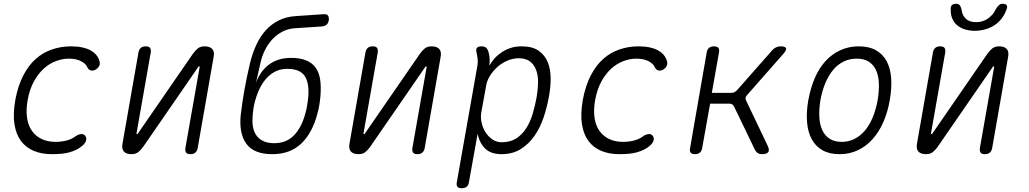

<svg xmlns="http://www.w3.org/2000/svg" viewBox="-20 -805 5440 1015"><path d="M61 -277Q75 -352 103 -406Q131 -460 169.5 -494Q208 -528 256 -544Q304 -560 355 -560Q389 -560 414.5 -554.5Q440 -549 457.5 -539.5Q475 -530 486 -518Q497 -506 502 -493Q512 -470 504.5 -456.5Q497 -443 484 -436Q470 -429 458.5 -433Q447 -437 441 -451Q433 -469 407.5 -482Q382 -495 344 -495Q310 -495 274.5 -481.5Q239 -468 209.5 -440.5Q180 -413 158 -372Q136 -331 126 -275Q117 -223 123 -182Q129 -141 149 -113Q169 -85 200.5 -70Q232 -55 274 -55Q305 -55 333 -62.5Q361 -70 380 -85Q393 -94 407 -96Q421 -98 430 -88Q434 -83 435.5 -77Q437 -71 435.5 -64Q434 -57 429 -49.5Q424 -42 416 -35Q401 -22 383.5 -13.5Q366 -5 346 0.5Q326 6 303 8Q280 10 254 10Q201 10 159.5 -7Q118 -24 91.5 -59Q65 -94 56.5 -148Q48 -202 61 -277Z M628 -48 712 -528Q715 -544 724.5 -552Q734 -560 750 -560Q767 -560 773 -552Q779 -544 777 -528L702 -102Q701 -99 701.5 -97.5Q702 -96 705 -96Q707 -96 708 -98L711 -102L1000 -521Q1013 -539 1026.5 -549.5Q1040 -560 1062 -560Q1090 -560 1102.5 -545.5Q1115 -531 1109 -502L1025 -22Q1022 -6 1012.5 2Q1003 10 987 10Q970 10 964 2Q958 -6 960 -22L1035 -448Q1036 -451 1035.5 -452.5Q1035 -454 1032 -454Q1030 -454 1029 -453L1026 -448L737 -29Q724 -11 710.5 -0.5Q697 10 675 10Q647 10 634.5 -4.5Q622 -19 628 -48Z M1680 -665 1543 -656Q1505 -654 1474.5 -638.5Q1444 -623 1420.5 -598Q1397 -573 1380.5 -540Q1364 -507 1356 -468L1333 -366Q1342 -393 1358 -417Q1374 -441 1396.5 -459.5Q1419 -478 1449.5 -488.5Q1480 -499 1519 -499Q1566 -499 1598 -486Q1630 -473 1648.5 -447.5Q1667 -422 1672.5 -384Q1678 -346 1674 -297Q1672 -274 1668 -249Q1664 -224 1657 -201Q1631 -102 1572.5 -46Q1514 10 1419 10Q1322 10 1282 -45.5Q1242 -101 1253 -201Q1261 -268 1273 -334.5Q1285 -401 1301 -468Q1314 -523 1335 -568Q1356 -613 1385.5 -645.5Q1415 -678 1454.5 -697.5Q1494 -717 1545 -720L1692 -730Q1708 -731 1714 -722.5Q1720 -714 1718 -698Q1715 -681 1706 -674Q1697 -667 1680 -665ZM1429 -48Q1493 -48 1533 -88.5Q1573 -129 1593 -201Q1600 -224 1604 -249Q1608 -274 1610 -297Q1615 -368 1590 -404.5Q1565 -441 1498 -441Q1465 -441 1438.5 -428.5Q1412 -416 1391 -393.5Q1370 -371 1355 -341.5Q1340 -312 1330 -277Q1323 -254 1319.5 -229Q1316 -204 1315 -181Q1313 -151 1319 -126.5Q1325 -102 1339 -84.5Q1353 -67 1375.5 -57.5Q1398 -48 1429 -48Z M1828 -48 1912 -528Q1915 -544 1924.5 -552Q1934 -560 1950 -560Q1967 -560 1973 -552Q1979 -544 1977 -528L1902 -102Q1901 -99 1901.5 -97.5Q1902 -96 1905 -96Q1907 -96 1908 -98L1911 -102L2200 -521Q2213 -539 2226.5 -549.5Q2240 -560 2262 -560Q2290 -560 2302.5 -545.5Q2315 -531 2309 -502L2225 -22Q2222 -6 2212.5 2Q2203 10 2187 10Q2170 10 2164 2Q2158 -6 2160 -22L2235 -448Q2236 -451 2235.5 -452.5Q2235 -454 2232 -454Q2230 -454 2229 -453L2226 -448L1937 -29Q1924 -11 1910.5 -0.5Q1897 10 1875 10Q1847 10 1834.5 -4.5Q1822 -19 1828 -48Z M2567 -458Q2577 -476 2592.5 -494Q2608 -512 2629 -526.5Q2650 -541 2676.5 -550.5Q2703 -560 2737 -560Q2795 -560 2828 -536.5Q2861 -513 2876 -475.5Q2891 -438 2891 -390.5Q2891 -343 2882 -295Q2872 -239 2854 -185Q2836 -131 2806 -87.5Q2776 -44 2733 -17Q2690 10 2631 10Q2576 10 2545.5 -19Q2515 -48 2505 -98L2459 158Q2457 174 2447.5 182Q2438 190 2421 190Q2404 190 2398 182Q2392 174 2395 158L2504 -459Q2507 -478 2505 -494Q2503 -510 2499 -528Q2495 -544 2501.5 -552Q2508 -560 2525 -560Q2542 -560 2550.5 -552Q2559 -544 2563 -528Q2568 -509 2568.5 -494Q2569 -479 2567 -458ZM2722 -497Q2691 -497 2661.5 -484Q2632 -471 2609 -450.5Q2586 -430 2570 -404Q2554 -378 2550 -352L2524 -209Q2520 -184 2526 -156.5Q2532 -129 2546.5 -106Q2561 -83 2583 -68Q2605 -53 2632 -53Q2678 -53 2709.5 -73.5Q2741 -94 2762.5 -128Q2784 -162 2796.5 -205Q2809 -248 2817 -292Q2824 -333 2824.5 -369.5Q2825 -406 2814.5 -434.5Q2804 -463 2782 -480Q2760 -497 2722 -497Z M3061 -277Q3075 -352 3103 -406Q3131 -460 3169.5 -494Q3208 -528 3256 -544Q3304 -560 3355 -560Q3389 -560 3414.5 -554.5Q3440 -549 3457.5 -539.5Q3475 -530 3486 -518Q3497 -506 3502 -493Q3512 -470 3504.5 -456.5Q3497 -443 3484 -436Q3470 -429 3458.5 -433Q3447 -437 3441 -451Q3433 -469 3407.5 -482Q3382 -495 3344 -495Q3310 -495 3274.5 -481.5Q3239 -468 3209.5 -440.5Q3180 -413 3158 -372Q3136 -331 3126 -275Q3117 -223 3123 -182Q3129 -141 3149 -113Q3169 -85 3200.5 -70Q3232 -55 3274 -55Q3305 -55 3333 -62.5Q3361 -70 3380 -85Q3393 -94 3407 -96Q3421 -98 3430 -88Q3434 -83 3435.5 -77Q3437 -71 3435.5 -64Q3434 -57 3429 -49.5Q3424 -42 3416 -35Q3401 -22 3383.5 -13.5Q3366 -5 3346 0.5Q3326 6 3303 8Q3280 10 3254 10Q3201 10 3159.5 -7Q3118 -24 3091.5 -59Q3065 -94 3056.5 -148Q3048 -202 3061 -277Z M3654 10Q3637 10 3631 2Q3625 -6 3628 -22L3716 -528Q3719 -544 3728.5 -552Q3738 -560 3755 -560Q3771 -560 3777.5 -552Q3784 -544 3781 -528L3743 -314H3846Q3855 -314 3862 -317.5Q3869 -321 3876 -328L4063 -540Q4072 -550 4083 -555Q4094 -560 4106 -560Q4132 -560 4135.5 -550Q4139 -540 4120 -519L3929 -302Q3923 -295 3921.5 -288Q3920 -281 3924 -274L4039 -33Q4049 -11 4041 -0.5Q4033 10 4008 10Q3995 10 3986.5 4.5Q3978 -1 3972 -11L3860 -243Q3856 -250 3850.5 -253.5Q3845 -257 3837 -257H3734L3692 -22Q3689 -6 3679.5 2Q3670 10 3654 10Z M4418 10Q4365 10 4328.5 -10.5Q4292 -31 4271.5 -68.5Q4251 -106 4246.5 -158.5Q4242 -211 4253 -275Q4265 -340 4287.5 -392.5Q4310 -445 4344 -482Q4378 -519 4422.5 -539.5Q4467 -560 4520 -560Q4574 -560 4610.5 -539.5Q4647 -519 4667 -482Q4687 -445 4691 -393Q4695 -341 4684 -277Q4673 -212 4649.5 -159Q4626 -106 4592 -68.5Q4558 -31 4514.5 -10.5Q4471 10 4418 10ZM4430 -55Q4466 -55 4497 -70.5Q4528 -86 4552.5 -115Q4577 -144 4594 -185.5Q4611 -227 4620 -277Q4628 -327 4626 -367Q4624 -407 4610.5 -435.5Q4597 -464 4572 -479.5Q4547 -495 4509 -495Q4471 -495 4439.5 -479.5Q4408 -464 4384 -435Q4360 -406 4343 -365.5Q4326 -325 4317 -275Q4309 -225 4311.5 -184.5Q4314 -144 4328 -115Q4342 -86 4367.5 -70.5Q4393 -55 4430 -55Z M4828 -48 4912 -528Q4915 -544 4924.5 -552Q4934 -560 4950 -560Q4967 -560 4973 -552Q4979 -544 4977 -528L4902 -102Q4901 -99 4901.5 -97.5Q4902 -96 4905 -96Q4907 -96 4908 -98L4911 -102L5200 -521Q5213 -539 5226.5 -549.5Q5240 -560 5262 -560Q5290 -560 5302.5 -545.5Q5315 -531 5309 -502L5225 -22Q5222 -6 5212.5 2Q5203 10 5187 10Q5170 10 5164 2Q5158 -6 5160 -22L5235 -448Q5236 -451 5235.5 -452.5Q5235 -454 5232 -454Q5230 -454 5229 -453L5226 -448L4937 -29Q4924 -11 4910.5 -0.5Q4897 10 4875 10Q4847 10 4834.5 -4.5Q4822 -19 4828 -48ZM5006 -758Q5005 -771 5012.5 -778Q5020 -785 5034 -785Q5043 -785 5048 -782Q5053 -779 5056 -774Q5062 -764 5064.5 -747.5Q5067 -731 5076 -718Q5095 -688 5140 -688Q5185 -688 5216 -718Q5232 -732 5239.5 -747.5Q5247 -763 5256 -773Q5262 -779 5267 -782Q5272 -785 5281 -785Q5295 -785 5301 -778Q5307 -771 5302 -758Q5287 -712 5250 -681Q5202 -643 5133 -642Q5065 -643 5030 -681Q5004 -712 5006 -758Z"/></svg>

Font: Maple Mono ExtraLight
Style: Italic
Weight: 275
Italic angle: -10°
Monospace: yes
Designer: subframe7536
Version: Version 7.000